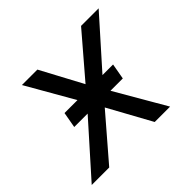

<svg xmlns="http://www.w3.org/2000/svg" viewBox="-129 -686 845 845"><g transform="rotate(-45 293.5 -264.0)"><path d="M431.2 -234.9H354.5L490.7 0H395L284.7 -200.7L111.8 0H2.9L212.4 -234.9H128.9L142.1 -308.6H222.7L96.7 -528.3H192.9L297.4 -333L464.8 -528.3H574.2L378.4 -308.6H444.3Z"/></g></svg>

Font: Roboto Mono
Style: Italic
Weight: 400
Designer: Google
Version: Version 2.000985; 2015; ttfautohint (v1.3)